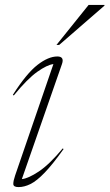

<svg xmlns="http://www.w3.org/2000/svg" viewBox="-20 -752 446 782"><path d="M41.5 -37 197.5 -491Q172 -488 131.8 -459.5Q91.5 -431 36 -363L32.5 -366Q88.5 -453.5 132.8 -487.8Q177 -522 213.5 -522Q243 -522 232.5 -491.5L69 -22.5Q95 -25 138 -53.5Q181 -82 235.5 -147.5L239 -145Q194.5 -82.5 162 -48.8Q129.5 -15 104.2 -2.5Q79 10 55.5 10Q34.5 10 34.2 -2.5Q34 -15 41.5 -37ZM210 -569 341 -732H405.5V-729L221 -569Z"/></svg>

Font: Newsreader Display ExtraLight
Style: Italic
Weight: 275
Italic angle: -17°
Designer: Hugues Gentile
Foundry: Production Type
Version: Version 1.001